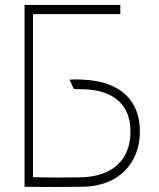

<svg xmlns="http://www.w3.org/2000/svg" viewBox="-20 -753 640 774"><path d="M465 -733H79V0C157 1 235 1 313 0C461 -2 544 -98 544 -223C544 -345 469 -426 312 -432C293 -433 277 -433 260 -432L278 -394C289 -394 298 -394 319 -393C429 -390 506 -338 506 -223C506 -113 439 -41 304 -38C243 -37 172 -37 113 -39V-696H465Z"/></svg>

Font: Kreadon Extra Light
Style: Regular
Weight: 200
Designer: kohakuno
Foundry: StudioGnu
Version: Version 1.000;Glyphs 3.1.2 (3151)